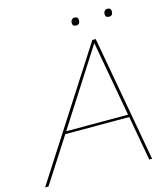

<svg xmlns="http://www.w3.org/2000/svg" viewBox="-175 -942 908 1038"><g transform="rotate(-15 279.5 -423.0)"><path d="M-52 0 401 -704H420L547 0H531L486 -250H128L-33 0ZM137 -264H483L407 -685ZM521 -802Q501 -802 501 -822Q501 -832 507 -839Q513 -846 523 -846Q543 -846 543 -826Q543 -802 521 -802ZM337 -802Q317 -802 317 -822Q317 -832 323 -839Q329 -846 339 -846Q359 -846 359 -826Q359 -802 337 -802Z"/></g></svg>

Font: Prodigy Sans Thin
Style: Italic
Weight: 100
Italic angle: -13°
Designer: Wei Huang
Foundry: Wei Huang
Version: Version 1.003; ttfautohint (v1.8.3)